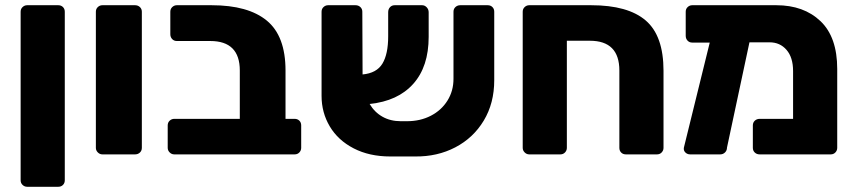

<svg xmlns="http://www.w3.org/2000/svg" viewBox="-20 -591 3278 735"><path d="M59 99V-546Q59 -557 66.5 -564Q74 -571 84 -571H203Q214 -571 221 -564Q228 -557 228 -546V99Q228 110 221 117Q214 124 203 124H84Q74 124 66.5 117Q59 110 59 99Z M347 -25V-546Q347 -557 354.5 -564Q362 -571 372 -571H497Q508 -571 515.5 -564Q523 -557 523 -546V-25Q523 -14 515.5 -7Q508 0 497 0H372Q362 0 354.5 -7.5Q347 -15 347 -25Z M622 -25V-111Q622 -122 629.5 -129Q637 -136 647 -136H898V-321Q898 -434 785 -434H657Q646 -434 639 -441.5Q632 -449 632 -460V-546Q632 -557 639.5 -564Q647 -571 657 -571H790Q930 -571 1001.5 -512Q1073 -453 1073 -321V-136H1108Q1119 -136 1126 -129Q1133 -122 1133 -111V-25Q1133 -15 1126 -7.5Q1119 0 1108 0H647Q637 0 629.5 -7.5Q622 -15 622 -25Z M1872 -546V-284Q1872 -196 1832 -129.5Q1792 -63 1723 -27Q1654 9 1569 8H1474Q1394 8 1334 -23Q1274 -54 1242.5 -107Q1211 -160 1211 -224V-546Q1211 -557 1218.5 -564Q1226 -571 1236 -571H1341Q1352 -571 1359.5 -564Q1367 -557 1367 -546L1368 -306Q1422 -311 1444 -347.5Q1466 -384 1466 -452V-544Q1466 -556 1473 -563.5Q1480 -571 1491 -571H1596Q1606 -571 1613.5 -563Q1621 -555 1621 -544V-450Q1621 -336 1562 -270Q1503 -204 1395 -193Q1414 -161 1444.5 -144Q1475 -127 1514 -127H1538Q1589 -127 1629.5 -148Q1670 -169 1693 -206Q1716 -243 1716 -289V-546Q1716 -557 1723.5 -564Q1731 -571 1742 -571H1847Q1858 -571 1865 -564Q1872 -557 1872 -546Z M1981 -25V-546Q1981 -557 1988.5 -564Q1996 -571 2006 -571H2243Q2384 -571 2452 -512.5Q2520 -454 2520 -320V-25Q2520 -15 2513 -7.5Q2506 0 2495 0H2376Q2365 0 2358 -7Q2351 -14 2351 -25V-321Q2351 -435 2238 -435H2150V-25Q2150 -15 2143 -7.5Q2136 0 2125 0H2006Q1996 0 1988.5 -7.5Q1981 -15 1981 -25Z M3185 -327V-25Q3185 -15 3178 -7.5Q3171 0 3160 0H2888Q2877 0 2869.5 -7Q2862 -14 2862 -25V-111Q2862 -122 2869.5 -129Q2877 -136 2888 -136H3016V-319Q3016 -371 2991 -400Q2966 -429 2926 -429H2849L2763 -26Q2763 -15 2755.5 -7.5Q2748 0 2737 0H2622Q2611 0 2603.5 -7.5Q2596 -15 2598 -26L2697 -428H2630Q2619 -428 2612 -435.5Q2605 -443 2605 -454V-546Q2605 -557 2612.5 -564Q2620 -571 2630 -571H2952Q3057 -571 3121 -510Q3185 -449 3185 -327Z"/></svg>

Font: Rubik
Style: Regular
Weight: 700
Designer: Hubert & Fischer
Foundry: Hubert & Fischer
Version: Version 1.100